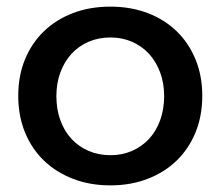

<svg xmlns="http://www.w3.org/2000/svg" viewBox="-20 -555 665 579"><path d="M313 -535Q374.5 -535 425.5 -515.5Q476.5 -496 513 -460.5Q549.5 -425 569.8 -375.5Q590 -326 590 -266Q590 -206 569.8 -156.2Q549.5 -106.5 513 -71Q476.5 -35.5 425.5 -15.8Q374.5 4 313 4Q251 4 200 -15.8Q149 -35.5 112.2 -71Q75.5 -106.5 55.2 -156.2Q35 -206 35 -266Q35 -326 55.2 -375.5Q75.5 -425 112.2 -460.5Q149 -496 200 -515.5Q251 -535 313 -535ZM313 -442Q277 -442 247 -429Q217 -416 195.5 -392.5Q174 -369 162 -336.5Q150 -304 150 -265Q150 -225.5 162 -192.5Q174 -159.5 195.5 -136.2Q217 -113 247 -100Q277 -87 313 -87Q348.5 -87 378.2 -100Q408 -113 429.5 -136.2Q451 -159.5 463 -192.5Q475 -225.5 475 -265Q475 -304 463 -336.5Q451 -369 429.5 -392.5Q408 -416 378.2 -429Q348.5 -442 313 -442Z"/></svg>

Font: Argentum Sans
Style: Regular
Weight: 400
Designer: Julieta Ulanovsky, Owen Earl, Chris M. Simpson, Rasmus Andersson, Cristiano Sobral
Foundry: The Argentum Sans Project Authors
Version: Version 3.135; ttfautohint (v1.8.4.7-5d5b-dirty)